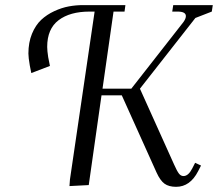

<svg xmlns="http://www.w3.org/2000/svg" viewBox="-20 -722 850 749"><path d="M90.8 -513.2Q90.8 -556.2 104.7 -590.1Q118.7 -624 140.6 -644.5Q162.6 -665 191.7 -678.5Q220.7 -691.9 248.3 -697Q275.9 -702.1 304.2 -702.1H469.2L465.8 -676.8H422.9L379.9 -376H492.2L695.8 -636.2Q705.1 -649.4 705.1 -659.2Q705.1 -676.8 672.9 -676.8H651.9L655.8 -702.1H810.1L806.2 -676.8L742.2 -651.9L525.9 -376L659.2 -80.1Q670.4 -54.7 678 -44.9Q685.5 -35.2 695.8 -35.2Q714.8 -35.2 730 -64.9L741.2 -86.9L764.2 -76.2L752.9 -54.2Q721.7 6.8 667 6.8Q638.7 6.8 621.8 -5.4Q605 -17.6 590.8 -48.8L455.1 -350.1H376L326.2 0L251 3.9L252.9 -22L349.1 -676.8H329.1Q252.9 -676.8 208.5 -643.1Q164.1 -609.4 164.1 -539.1Q164.1 -524.4 168 -499L174.8 -464.8L102.1 -437L96.2 -466.8Q90.8 -498 90.8 -513.2Z"/></svg>

Font: Dihjauti
Style: Italic
Weight: 400
Italic angle: -9°
Designer: T. Christopher White
Version: Version 3.0.0